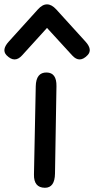

<svg xmlns="http://www.w3.org/2000/svg" viewBox="-68 -848 437 892"><path d="M150.4 -827.6Q171.4 -828.1 193.4 -804.2L329.1 -654.8Q363.3 -617.2 338.9 -591.8Q301.8 -552.7 267.6 -590.3L150.4 -718.3L34.2 -590.3Q0 -552.7 -38.1 -591.8Q-61.5 -617.2 -27.3 -654.8L107.9 -804.2Q129.4 -828.1 150.4 -827.6ZM148.9 -511.2Q195.3 -510.3 194.3 -447.8L187.5 -41.5Q186.5 24.4 140.6 24.4Q88.4 23.9 89.8 -37.6L98.1 -447.3Q99.6 -512.2 148.9 -511.2Z"/></svg>

Font: Comic Relief LRS
Style: Regular
Weight: 400
Designer: Jeff Davis
Foundry: Loudifier
Version: Version 1.0